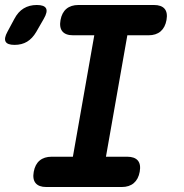

<svg xmlns="http://www.w3.org/2000/svg" viewBox="-117 -750 737 770"><path d="M28.3 -621.9Q12.8 -595.6 -8.4 -582.8Q-29.7 -570 -58.7 -570Q-87.7 -570 -94.6 -583.3Q-101.5 -596.6 -87 -622.9L-59.9 -673.4Q-44.7 -702.7 -22 -716.3Q0.7 -730 30.7 -730Q60.7 -730 67.8 -716.2Q74.8 -702.4 58.3 -674.1ZM307.9 -121.5H393Q422.8 -121.5 435.8 -106.2Q448.7 -90.9 443.3 -61.1Q437.9 -31.3 419.6 -15.7Q401.2 0 371.4 0H68.6Q38.8 0 25.8 -15.7Q12.9 -31.3 18.3 -61.1Q23.7 -90.9 42 -106.2Q60.4 -121.5 90.2 -121.5H175.3L261.1 -608.5H176Q146.2 -608.5 133.2 -624.1Q120.3 -639.8 125.7 -669.6Q131.1 -699.4 149.4 -714.7Q167.8 -730 197.6 -730H500.4Q530.2 -730 543.2 -714.7Q556.1 -699.4 550.7 -669.6Q545.3 -639.8 527 -624.1Q508.6 -608.5 478.8 -608.5H393.7Z"/></svg>

Font: Maple Mono
Style: Italic
Weight: 400
Italic angle: -10°
Monospace: yes
Designer: subframe7536
Version: Version 7.300